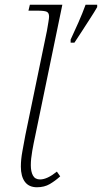

<svg xmlns="http://www.w3.org/2000/svg" viewBox="-20 -780 430 810"><path d="M278 -613Q293 -645 310.5 -684.5Q328 -724 341 -760H390V-750Q378 -729 360 -701.5Q342 -674 324.5 -646.5Q307 -619 294 -600H278ZM136 10Q102 10 85 -13Q68 -36 68 -77Q68 -107 74.5 -142Q81 -177 87 -210L178 -650Q181 -668 184 -685.5Q187 -703 187 -710Q187 -726 177 -730.5Q167 -735 139 -735H100L106 -760H243L128 -204Q122 -177 116 -143Q110 -109 110 -83Q110 -56 119 -39.5Q128 -23 149 -23Q179 -23 220 -56L234 -36Q213 -17 190 -3.5Q167 10 136 10Z"/></svg>

Font: Noto Serif ExtraLight
Style: Italic
Weight: 200
Italic angle: -12°
Designer: Monotype Design Team
Foundry: Monotype Imaging Inc.
Version: Version 2.014; ttfautohint (v1.8.4.7-5d5b)